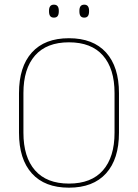

<svg xmlns="http://www.w3.org/2000/svg" viewBox="-20 -816 606 844"><path d="M283 9Q176.5 9 120 -53.8Q63.5 -116.5 63.5 -232.5V-406.5Q63.5 -522.5 120 -585.2Q176.5 -648 283 -648Q389.5 -648 446.2 -585.2Q503 -522.5 503 -406.5V-232.5Q503 -116.5 446.2 -53.8Q389.5 9 283 9ZM283 -9Q381.5 -9 432.5 -67.2Q483.5 -125.5 483.5 -232.5V-407Q483.5 -514 432.5 -572Q381.5 -630 283 -630Q185 -630 134 -572Q83 -514 83 -407V-232.5Q83 -125.5 134 -67.2Q185 -9 283 -9ZM217 -738.5Q206 -738.5 200.8 -745.2Q195.5 -752 195.5 -766V-769Q195.5 -782 200.8 -788.8Q206 -795.5 217 -795.5Q228 -795.5 233.2 -788.8Q238.5 -782 238.5 -769V-766Q238.5 -752 233.2 -745.2Q228 -738.5 217 -738.5ZM350.5 -738.5Q339.5 -738.5 334.2 -745.2Q329 -752 329 -766V-769Q329 -782 334.2 -788.8Q339.5 -795.5 350.5 -795.5Q361 -795.5 366.2 -788.8Q371.5 -782 371.5 -769V-766Q371.5 -752 366.2 -745.2Q361 -738.5 350.5 -738.5Z"/></svg>

Font: Anek Gurmukhi Thin
Style: Regular
Weight: 250
Designer: Sarang Kulkarni (Gurmukhi), Yesha Goshar (Latin)
Foundry: Ek Type
Version: Version 1.003